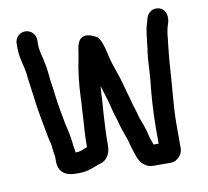

<svg xmlns="http://www.w3.org/2000/svg" viewBox="-82 -799 1014 936"><g transform="rotate(-10 425.0 -331.0)"><path d="M50 -657V-633C50 -577 71 -538 74 -484C78 -453 83 -419 87 -388C95 -318 109 -249 121 -185C124 -164 133 -145 133 -122C134 -108 136 -97 139 -85V-58C139 -7 171 18 223 18H246C290 18 319 -1 355 -11C384 -21 402 -51 402 -88V-109C402 -149 405 -190 407 -230C408 -259 414 -312 414 -342L417 -381L420 -372C433 -329 446 -290 456 -244C463 -221 469 -206 474 -184C484 -145 500 -115 509 -75C514 -55 522 -35 528 -15C540 18 562 46 606 46H691C720 46 750 15 749 -14V-132C749 -225 761 -317 766 -404L768 -436C770 -462 773 -486 775 -508L777 -527C778 -539 781 -553 781 -566C782 -569 782 -571 782 -574C785 -590 787 -605 792 -619C807 -656 797 -698 760 -706C729 -713 705 -690 699 -666C697 -655 693 -644 690 -635L686 -617C684 -602 680 -586 680 -570C678 -562 677 -550 676 -540L674 -521C669 -498 668 -469 666 -443L664 -409C663 -398 662 -384 661 -367C653 -295 647 -212 647 -132V-56H622C619 -64 615 -77 612 -84C605 -103 603 -124 596 -142L589 -163C584 -176 577 -192 573 -208C568 -230 561 -247 555 -269C550 -291 541 -318 536 -338C524 -388 506 -438 490 -485C476 -530 473 -579 448 -614C447 -616 442 -620 433 -624C417 -632 392 -643 370 -632C349 -622 343 -590 339 -560L335 -536C322 -477 315 -413 312 -345C312 -331 311 -313 309 -292C307 -260 308 -260 306 -236C303 -195 300 -151 300 -109V-100C295 -98 290 -96 287 -95C277 -92 266 -85 255 -85C252 -84 249 -84 246 -84H241C240 -97 237 -106 236 -116C232 -158 225 -193 215 -232C212 -252 206 -281 202 -304C193 -351 189 -403 181 -451C177 -482 176 -511 169 -539C164 -571 152 -599 152 -633V-657C152 -685 129 -708 101 -708C73 -708 50 -685 50 -657Z"/></g></svg>

Font: Electronic
Style: UltBlk
Weight: 500
Version: Version 1.011